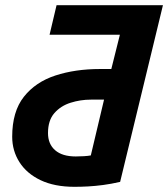

<svg xmlns="http://www.w3.org/2000/svg" viewBox="-20 -713 648 740"><path d="M267 7Q190 7 136.5 -18.5Q83 -44 55 -88Q27 -132 27 -186Q27 -283 72 -340Q117 -397 193.5 -422Q270 -447 365 -447H409L442 -579H171L198 -693H608L443 -12Q408 -4 377.5 0Q347 4 320 5.5Q293 7 267 7ZM272 -110Q287 -110 303.5 -111Q320 -112 330 -114L381 -329H330Q290 -329 252 -317Q214 -305 189.5 -277Q165 -249 165 -200Q165 -158 192.5 -134Q220 -110 272 -110Z"/></svg>

Font: Ubuntu Sans Mono
Style: Italic
Weight: 400
Italic angle: -13.5°
Monospace: yes
Designer: Dalton Maag Ltd
Foundry: Dalton Maag Ltd
Version: Version 1.006